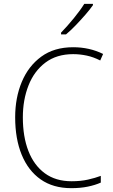

<svg xmlns="http://www.w3.org/2000/svg" viewBox="-20 -970 586 1000"><path d="M361 -688Q275 -688 216.5 -644Q158 -600 128.5 -525Q99 -450 99 -359Q99 -258 128 -183.5Q157 -109 213.5 -67.5Q270 -26 353 -26Q400 -26 438 -34.5Q476 -43 505 -54V-19Q476 -6 437.5 2Q399 10 351 10Q257 10 192 -35.5Q127 -81 93 -164Q59 -247 59 -359Q59 -461 93.5 -543.5Q128 -626 195 -675Q262 -724 361 -724Q446 -724 517 -689L502 -655Q467 -673 431.5 -680.5Q396 -688 361 -688ZM464 -943Q448 -920 424 -892.5Q400 -865 374 -838Q348 -811 324 -791H298V-800Q330 -833 364 -874.5Q398 -916 419 -950H464Z"/></svg>

Font: Noto Sans Tamil SemiCondensed ExtraLight
Style: Regular
Weight: 200
Width: 4
Designer: Jelle Bosma - Monotype Design Team
Foundry: Monotype Imaging Inc.
Version: Version 2.004; ttfautohint (v1.8.4.7-5d5b)